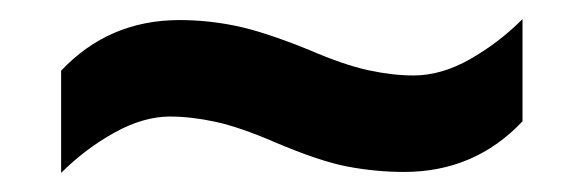

<svg xmlns="http://www.w3.org/2000/svg" viewBox="-20 -453 612 201"><path d="M268 -304Q315 -284 344.5 -278.5Q374 -273 403 -273Q477 -273 527 -326V-433Q502 -408 472 -391Q442 -374 413 -374Q391 -374 365.5 -379.5Q340 -385 303 -401Q256 -420 226.5 -426Q197 -432 168 -432Q94 -432 44 -379V-272Q69 -297 99.5 -314Q130 -331 158 -331Q180 -331 205.5 -325.5Q231 -320 268 -304Z"/></svg>

Font: Noto Sans UI
Style: Bold
Weight: 700
Designer: Monotype Design Team
Foundry: Monotype Imaging Inc.
Version: Version 1.901